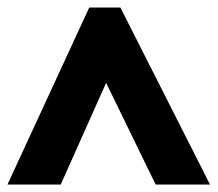

<svg xmlns="http://www.w3.org/2000/svg" viewBox="-23 -736 580 512"><path d="M-3 -244H139L260 -515L392 -244H537L298 -716H215Z"/></svg>

Font: Noto Sans Thai SemCond Blk
Style: Regular
Weight: 900
Width: 4
Designer: Monotype Design Team
Foundry: Monotype Imaging Inc.
Version: Version 2.002